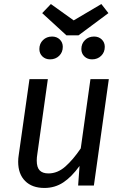

<svg xmlns="http://www.w3.org/2000/svg" viewBox="-20 -919 616 951"><path d="M70 -118Q70 -135 73 -153L126 -527H217L165 -157Q162 -139 162 -124Q162 -90 176.5 -75Q191 -60 220 -60Q265 -60 303.5 -94Q342 -128 380 -184L428 -527H519L445 0H367L374 -97Q335 -43 293.5 -15.5Q252 12 200 12Q139 12 104.5 -22.5Q70 -57 70 -118ZM517 -854 369 -744H309L189 -854L232 -899L345 -818L482 -899ZM175 -676Q175 -703 193 -720.5Q211 -738 238 -738Q261 -738 276 -723.5Q291 -709 291 -687Q291 -660 273 -642.5Q255 -625 228 -625Q205 -625 190 -639.5Q175 -654 175 -676ZM383 -676Q383 -703 401 -720.5Q419 -738 446 -738Q469 -738 484 -723.5Q499 -709 499 -687Q499 -660 481 -642.5Q463 -625 436 -625Q413 -625 398 -639.5Q383 -654 383 -676Z"/></svg>

Font: Fira Sans
Style: Italic
Weight: 400
Italic angle: -8°
Designer: bBox Type GmbH & Carrois Corporate GbR & Edenspiekermann AG
Foundry: bBox Type GmbH & Carrois Corporate GbR & Edenspiekermann AG
Version: Version 4.301